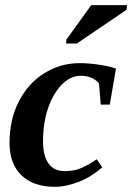

<svg xmlns="http://www.w3.org/2000/svg" viewBox="-20 -715 513 745"><path d="M191 10H193Q110 10 63 -35Q17 -80 17 -160Q17 -251 53 -321Q89 -392 152 -431Q215 -470 289 -470Q324 -470 364 -464Q404 -458 430 -449L406 -309H371L364 -392Q338 -421 293 -421Q254 -421 220 -387Q186 -352 166 -294Q147 -237 147 -166Q147 -111 168 -81Q189 -51 231 -51Q269 -51 298 -64Q328 -78 355 -97L377 -66Q335 -29 287 -10Q236 10 191 10ZM236 -546 238 -562 334 -695H473L471 -677L278 -546Z"/></svg>

Font: Libra Serif Modern
Style: Bold Italic
Weight: 700
Italic angle: -12°
Designer: Stefan Peev, Context Ltd
Foundry: Stefan Peev, Context Ltd
Version: Version 1.000